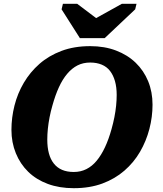

<svg xmlns="http://www.w3.org/2000/svg" viewBox="-20 -970 854 1007"><path d="M399 -770H529L689 -921L696 -950H619L439 -850L520 -848L385 -950H310L303 -921ZM367 17Q291 17 230.5 -5.5Q170 -28 128 -69Q86 -110 63 -166.5Q40 -223 40 -289Q40 -353 56 -416.5Q72 -480 105 -536Q138 -592 187 -635Q236 -678 302.5 -703Q369 -728 453 -728Q528 -728 588.5 -705Q649 -682 691.5 -641Q734 -600 757 -544Q780 -488 780 -421Q780 -357 763.5 -293.5Q747 -230 714.5 -174Q682 -118 632.5 -75Q583 -32 517 -7.5Q451 17 367 17ZM453 -642Q416 -642 386.5 -627Q357 -612 332.5 -583Q308 -554 289 -512.5Q270 -471 255 -417Q246 -386 240 -355Q234 -324 231 -294.5Q228 -265 228 -238Q228 -197 236.5 -165.5Q245 -134 262.5 -112Q280 -90 306 -79Q332 -68 367 -68Q403 -68 433 -83Q463 -98 487 -127Q511 -156 530.5 -197.5Q550 -239 565 -293Q574 -325 580 -355.5Q586 -386 589 -415.5Q592 -445 592 -472Q592 -513 583 -544.5Q574 -576 557 -598Q540 -620 513.5 -631Q487 -642 453 -642Z"/></svg>

Font: Roboto Serif
Style: Bold Italic
Weight: 700
Italic angle: -10°
Designer: Greg Gazdowicz
Foundry: Commercial Type
Version: Version 1.008